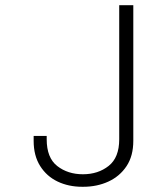

<svg xmlns="http://www.w3.org/2000/svg" viewBox="-20 -706 640 736"><path d="M295 10Q243 10 201 -10Q159 -30 134 -69.5Q109 -109 109 -166V-185H159V-172Q159 -101 199.5 -69.5Q240 -38 298 -38Q356 -38 396.5 -70Q437 -102 437 -172V-686H491V-166Q491 -108 465 -69Q439 -30 395.5 -10Q352 10 299 10Z"/></svg>

Font: Chivo Mono Thin
Style: Regular
Weight: 250
Designer: Hector Gatti
Foundry: Omnibus-Type
Version: Version 1.008